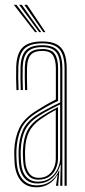

<svg xmlns="http://www.w3.org/2000/svg" viewBox="-20 -780 355 806"><path d="M251 0V-492.5Q251 -549 229.2 -573.5Q207.5 -598 157.5 -598Q105.5 -598 82.2 -574.9Q59 -551.8 57 -498.5Q56.2 -476.8 56.6 -451.5Q57 -426.2 58 -402H49Q48 -427 47.6 -452.1Q47.2 -477.2 48 -498.8Q49.8 -556 75.2 -581Q100.8 -606 157.5 -606Q194.2 -606 216.8 -594.5Q239.2 -583 249.6 -558Q260 -533 260 -492.5V0ZM139.2 -17.5Q170.5 -17.5 191.1 -33.1Q211.8 -48.8 222.1 -71.6Q232.5 -94.5 232.5 -115.5V-341.8Q212.2 -332.2 187.2 -319Q162.2 -305.8 141 -292Q102 -266.8 85.5 -233.5Q69 -200.2 67 -149Q66.5 -136.2 67 -126Q67.5 -115.8 68.2 -101Q70.8 -59.8 89.5 -38.6Q108.2 -17.5 139.2 -17.5ZM140.5 -25.8Q112.2 -25.8 96.1 -46Q80 -66.2 77.5 -101.5Q76.5 -116.5 76.2 -127.5Q76 -138.5 76.2 -148.8Q78.2 -198.8 93.9 -230Q109.5 -261.2 144.8 -285Q161.2 -296.2 182.4 -308.5Q203.5 -320.8 223.5 -330.5V-114.8Q223.5 -94.2 215 -73.6Q206.5 -53 188.2 -39.4Q170 -25.8 140.5 -25.8ZM141.5 -33.5Q167.2 -33.5 183.4 -45.8Q199.5 -58 206.9 -76.6Q214.2 -95.2 214.2 -114.5V-319Q198.5 -310.5 182 -300.4Q165.5 -290.2 148.2 -278Q116 -254.8 101.5 -225.6Q87 -196.5 85.2 -148.5Q85 -137.5 85.2 -127.1Q85.5 -116.8 86.2 -102.5Q88.2 -71.2 102.4 -52.4Q116.5 -33.5 141.5 -33.5ZM133 6.2Q90.8 6.2 67.4 -21.8Q44 -49.8 41 -99.2Q40 -115.5 39.9 -128.6Q39.8 -141.8 40 -151.8Q42.5 -202.5 60.9 -241.8Q79.2 -281 129.2 -313.2Q144.8 -323 158.9 -331.6Q173 -340.2 186.8 -347.9Q200.5 -355.5 214.5 -362.2V-492.5Q214.5 -527.8 202.8 -547Q191 -566.2 157.5 -566.2Q123.2 -566.2 109 -549.6Q94.8 -533 93.5 -497Q93 -478.2 93.1 -455.4Q93.2 -432.5 94.2 -402H85.2Q84.2 -432.5 84 -455.4Q83.8 -478.2 84.2 -497.5Q85.5 -538 102.4 -556.1Q119.2 -574.2 157.5 -574.2Q195.8 -574.2 209.8 -553.5Q223.8 -532.8 223.8 -492.5V-356.5Q199.2 -345.2 176.1 -332.1Q153 -319 132.5 -305.8Q85.5 -275.8 68.5 -238.1Q51.5 -200.5 49 -151.2Q48.5 -137.8 48.8 -127.1Q49 -116.5 50 -99.8Q53 -52.5 75 -27.1Q97 -1.8 135 -1.8Q167.8 -1.8 191.8 -18.9Q215.8 -36 227.2 -64.2H229.2L224.8 -9.2V0H215.5V-4.5L221.8 -45H220Q207.2 -21.2 184.5 -7.5Q161.8 6.2 133 6.2ZM233 0V-22.2L235 -87.8H233Q224.8 -56.2 199.9 -33Q175 -9.8 136.8 -9.8Q102.2 -9.8 82 -33.2Q61.8 -56.8 59.2 -100.2Q58.2 -116.8 58 -127.8Q57.8 -138.8 58.2 -150.8Q60.2 -198.2 76.1 -234.2Q92 -270.2 137 -299Q152.5 -308.8 169.9 -318.2Q187.2 -327.8 203.8 -336Q220.2 -344.2 232.8 -350V-492.5Q232.8 -540.5 215.4 -561.4Q198 -582.2 157.5 -582.2Q115 -582.2 95.9 -562.6Q76.8 -543 75.2 -497.8Q74.5 -476 74.9 -450.8Q75.2 -425.5 76 -402H67.2Q66.2 -426 65.9 -451.6Q65.5 -477.2 66.2 -498Q67.8 -547.2 88.9 -568.8Q110 -590.2 157.5 -590.2Q202.8 -590.2 222.2 -567.5Q241.8 -544.8 241.8 -492.5V0ZM127.2 -645 38 -759.8H49.2L136 -645ZM144.5 -645 60.2 -759.8H71.5L153.2 -645ZM161.8 -645 82.2 -759.8H93.8L170.8 -645Z"/></svg>

Font: Big Shoulders Inline Display Thin Light
Style: Regular
Weight: 300
Version: Version 2.002